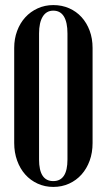

<svg xmlns="http://www.w3.org/2000/svg" viewBox="-20 -728 419 757"><path d="M36 -539Q36 -575 47.5 -606Q59 -637 79.5 -659.5Q100 -682 128.5 -695Q157 -708 190 -708Q224 -708 252.5 -695.5Q281 -683 301.5 -660.5Q322 -638 333.5 -607Q345 -576 345 -539V-164Q345 -126 333.5 -94.5Q322 -63 301.5 -40Q281 -17 252.5 -4Q224 9 190 9Q157 9 128.5 -4Q100 -17 79.5 -40Q59 -63 47.5 -95Q36 -127 36 -164ZM134 -99Q134 -14 190 -14Q246 -14 246 -99V-596Q246 -640 232 -663Q218 -686 190 -686Q163 -686 148.5 -662.5Q134 -639 134 -596Z"/></svg>

Font: Moniqa Narrow Heading
Style: Bold
Weight: 700
Width: 4
Designer: Rajesh Rajput
Foundry: Rajesh Rajput
Version: Version 1.000